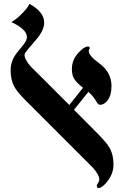

<svg xmlns="http://www.w3.org/2000/svg" viewBox="-20 -942 636 978"><path d="M205.1 -826.7Q205.1 -786.1 160.2 -735.4Q133.8 -705.1 119.4 -687.5Q105 -669.9 105 -663.1Q105 -638.7 137.2 -602.5Q162.1 -577.6 187 -553.2L333 -407.2L402.8 -495.1Q366.7 -522.5 354.5 -546.4Q346.2 -563.5 346.2 -590.8Q346.2 -638.2 380.9 -674.8Q408.7 -705.1 428.2 -705.1Q437 -705.1 437 -695.8Q437 -693.8 434.6 -691.4Q432.1 -689 432.1 -682.1Q432.1 -658.2 484.9 -620.1Q547.9 -574.2 547.9 -503.9Q547.9 -455.1 526.4 -428.7Q509.8 -408.2 490.2 -408.2Q479.5 -408.2 470.7 -424.8Q456.1 -451.7 430.2 -474.1L356.9 -382.8L480 -258.8Q523.9 -214.4 539.6 -186.5Q558.1 -152.3 558.1 -104Q558.1 -57.1 526.4 -17.6Q499.5 16.1 481.9 16.1Q473.1 16.1 473.1 2Q473.1 0 479.5 -9.8Q485.8 -19.5 485.8 -26.9Q485.8 -50.8 453.6 -87.4L110.8 -430.2Q66.9 -474.1 51.8 -502.4Q34.2 -536.6 34.2 -585Q34.2 -631.8 64.9 -671.4Q81.1 -691.9 99.1 -713.9Q117.2 -735.8 117.2 -753.4Q117.2 -792.5 38.1 -829.6Q65.4 -845.2 94.2 -875Q121.6 -902.8 129.9 -922.4Q205.1 -881.3 205.1 -826.7Z"/></svg>

Font: Ezra SIL
Style: Regular
Weight: 400
Designer: Development by SIL's NRSI team. OpenType tables by Ralph Hancock ( hancock@dircon.co.uk )
Foundry: SIL International, Version 2.51: 2007
Version: Version 2.51, 2007